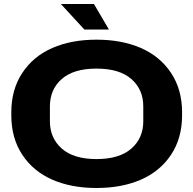

<svg xmlns="http://www.w3.org/2000/svg" viewBox="-20 -939 976 969"><path d="M405.8 -790 287.1 -918.9H454.1L529.8 -790ZM466.8 9.8Q340.3 9.8 244.1 -32.2Q147.9 -74.2 92.5 -158Q37.1 -241.7 37.1 -356.9V-372.1Q37.1 -487.3 92.5 -571Q147.9 -654.8 244.1 -696.8Q340.3 -738.8 466.8 -738.8Q594.2 -738.8 690.9 -696.8Q787.6 -654.8 843.3 -571Q898.9 -487.3 898.9 -372.1V-356.9Q898.9 -241.7 843.3 -158Q787.6 -74.2 690.9 -32.2Q594.2 9.8 466.8 9.8ZM466.8 -136.2Q582.5 -136.2 642.8 -189Q703.1 -241.7 703.1 -327.1V-401.9Q703.1 -487.8 642.8 -540.3Q582.5 -592.8 466.8 -592.8Q351.6 -592.8 291.7 -540.3Q231.9 -487.8 231.9 -401.9V-327.1Q231.9 -241.7 292 -189Q352.1 -136.2 466.8 -136.2Z"/></svg>

Font: Hubot Sans Expanded
Style: Bold
Weight: 700
Width: 7
Designer: Deni Anggara
Foundry: GitHub
Version: Version 1.001;gftools[0.9.31]